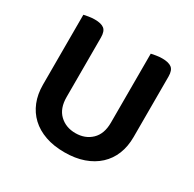

<svg xmlns="http://www.w3.org/2000/svg" viewBox="-141 -764 939 930"><g transform="rotate(30 328.5 -299.5)"><path d="M328 16Q268 16 221 -0.5Q174 -17 141.5 -47.5Q109 -78 92 -120.5Q75 -163 75 -216V-607Q83 -609 100.5 -612Q118 -615 135 -615Q171 -615 187.5 -602Q204 -589 204 -554V-221Q204 -158 239 -124.5Q274 -91 328 -91Q382 -91 417 -124.5Q452 -158 452 -221V-607Q461 -609 478 -612Q495 -615 512 -615Q548 -615 565 -602Q582 -589 582 -554V-216Q582 -163 565 -120.5Q548 -78 515 -47.5Q482 -17 435 -0.5Q388 16 328 16Z"/></g></svg>

Font: Baloo Bhaina 2 SemiBold
Style: Regular
Weight: 600
Designer: Yesha Goshar, Manish Minz, Shuchita Grover and Ek Type
Foundry: Ek Type
Version: Version 1.640;hotconv 1.0.111;makeotfexe 2.5.65597; ttfautoh